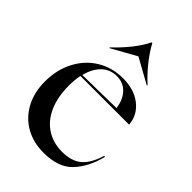

<svg xmlns="http://www.w3.org/2000/svg" viewBox="-225 -840 948 948"><g transform="rotate(45 248.5 -366.5)"><path d="M20 -239Q20 -322 54.5 -387Q89 -452 148.5 -487.5Q208 -523 281 -523Q361 -523 410.5 -483.5Q460 -444 465 -382H125Q118 -351 118 -308Q118 -229 143.5 -171.5Q169 -114 216 -83.5Q263 -53 325 -53Q392 -53 429 -85Q466 -117 487 -187L493 -185Q471 -96 419.5 -40.5Q368 15 264 15Q192 15 137 -16.5Q82 -48 51 -105.5Q20 -163 20 -239ZM363 -396Q356 -448 327 -478.5Q298 -509 253 -509Q206 -509 174 -478Q142 -447 128 -392ZM130 -581 127 -584Q170 -624 204 -667Q238 -710 256 -748H261Q282 -708 317 -664Q352 -620 392 -584L389 -581L259 -653Z"/></g></svg>

Font: Nyght Serif
Style: Regular
Weight: 400
Designer: Maksym Kobuzan
Version: Version 0.410;July 4, 2025;FontCreator 15.0.0.2958 64-bit